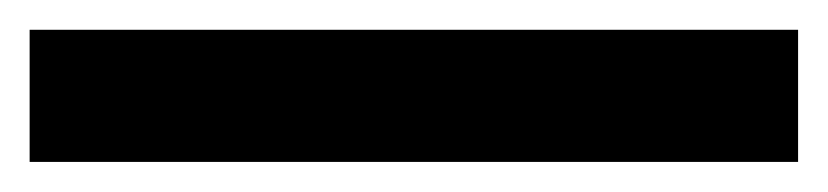

<svg xmlns="http://www.w3.org/2000/svg" viewBox="-24 35 548 127"><path d="M503.9 54.7V142.1H-4.4V54.7Z"/></svg>

Font: Pyidaungsu Book
Style: Bold
Weight: 700
Designer: Sun Tun
Foundry: MCF
Version: Version 1.008;February 27, 2020;FontCreator 11.0.0.2408 32-b